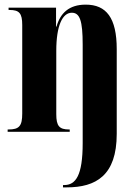

<svg xmlns="http://www.w3.org/2000/svg" viewBox="-20 -569 603 829"><path d="M252 240H268C394 240 484 189 484 9V-357C484 -492 439 -549 350 -549C278 -549 240 -512 224 -454H222V-536H17V-526H21C63 -526 76 -512 76 -461V-79C76 -25 63 -10 17 -10H13V0H281V-10H278C236 -10 223 -25 223 -76V-350C223 -459 250 -514 290 -514C325 -514 337 -479 337 -376V49C337 189 307 230 257 230H252Z"/></svg>

Font: Noto Serif Display Condensed Extra
Style: Regular
Weight: 800
Width: 3
Designer: Monotype Design Team
Foundry: Monotype Imaging Inc.
Version: Version 1.900